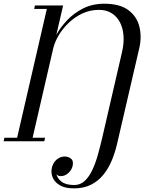

<svg xmlns="http://www.w3.org/2000/svg" viewBox="-84 -780 880 1060"><path d="M324 260Q276 260 247 243.2Q218 226.5 207 200.2Q196 174 202.5 146Q207.5 125.5 218.5 111.8Q229.5 98 244 91Q258.5 84 273.5 84Q292.5 84 308 96Q323.5 108 316.5 138Q312 157 293.8 174.8Q275.5 192.5 250.5 192.5Q241.5 192.5 234.5 188.2Q227.5 184 226.5 176Q230 202 254.2 221.8Q278.5 241.5 325.5 241.5Q359.5 241.5 383.8 218.8Q408 196 425.8 158.2Q443.5 120.5 456.5 74Q469.5 27.5 480.5 -20L590.5 -496Q601 -542.5 597.8 -584Q594.5 -625.5 578 -657.2Q561.5 -689 532.2 -707.2Q503 -725.5 462.5 -725.5Q411.5 -725.5 368.8 -704.8Q326 -684 293 -651.8Q260 -619.5 239 -583.2Q218 -547 210.5 -515.5H198Q205 -546.5 227.2 -587.8Q249.5 -629 286.5 -668.2Q323.5 -707.5 375 -733.5Q426.5 -759.5 491.5 -759.5Q576.5 -759.5 623.8 -724.8Q671 -690 685.2 -634Q699.5 -578 685 -514.5L563 11.5Q552 60 533.5 104.8Q515 149.5 486.8 184.5Q458.5 219.5 418.5 239.8Q378.5 260 324 260ZM-64 0 -59.5 -19.5H10.5L174.5 -730.5H104.5L109 -750H264.5L96 -19.5H165L160.5 0Z"/></svg>

Font: Bodoni Moda SC
Style: Italic
Weight: 400
Italic angle: -13°
Designer: Owen Earl
Foundry: indestructible type
Version: Version 2.005